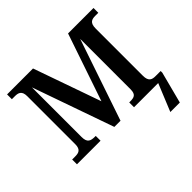

<svg xmlns="http://www.w3.org/2000/svg" viewBox="-215 -945 1387 1387"><g transform="rotate(-45 478.5 -252.0)"><path d="M821 -116V-598C821 -657 849 -665 884 -665H915V-714H655L479 -197L297 -714H32V-665H63C97 -665 126 -657 126 -602V-111C126 -56 97 -49 63 -49H32V0H273V-49H268C222 -49 195 -57 195 -116V-623L414 0H477L689 -624V-107C688 -56 665 -49 623 -49H615V0H862L776 210H873L936 -32V-49H884C849 -49 821 -57 821 -116Z"/></g></svg>

Font: Noto Serif Semi
Style: Regular
Weight: 600
Designer: Monotype Design Team
Foundry: Monotype Imaging Inc.
Version: Version 1.002